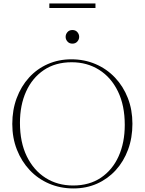

<svg xmlns="http://www.w3.org/2000/svg" viewBox="-20 -1048 813 1078"><path d="M380.5 -715Q454 -715 516.5 -688.2Q579 -661.5 625.5 -612.5Q672 -563.5 697.8 -497.5Q723.5 -431.5 723.5 -353Q723.5 -274 699 -207.8Q674.5 -141.5 629.8 -92.5Q585 -43.5 524.8 -16.8Q464.5 10 392.5 10Q319 10 256.2 -16.8Q193.5 -43.5 147.2 -92.5Q101 -141.5 75 -207.5Q49 -273.5 49 -352Q49 -431 73.8 -497.2Q98.5 -563.5 143 -612.5Q187.5 -661.5 248.2 -688.2Q309 -715 380.5 -715ZM390.5 -6.5Q482 -6.5 547 -50.5Q612 -94.5 646.2 -171Q680.5 -247.5 680.5 -346.5Q680.5 -456 642.2 -534.8Q604 -613.5 536.5 -656Q469 -698.5 382.5 -698.5Q291 -698.5 226 -654.5Q161 -610.5 126.5 -534Q92 -457.5 92 -358.5Q92 -249 130.5 -170.2Q169 -91.5 236.2 -49Q303.5 -6.5 390.5 -6.5ZM386.5 -803Q369 -803 358.8 -814.8Q348.5 -826.5 348.5 -841Q348.5 -856 358.8 -867.8Q369 -879.5 386.5 -879.5Q404 -879.5 414.2 -867.8Q424.5 -856 424.5 -841Q424.5 -826.5 414.2 -814.8Q404 -803 386.5 -803ZM257 -1003V-1028.5H516V-1003Z"/></svg>

Font: Newsreader 60pt ExtraLight
Style: Regular
Weight: 250
Designer: Hugues Gentile
Foundry: Production Type
Version: Version 1.003